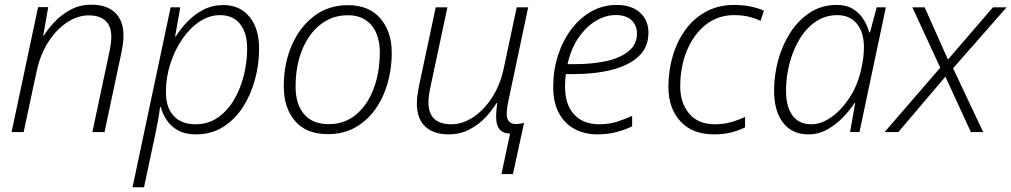

<svg xmlns="http://www.w3.org/2000/svg" viewBox="-20 -562 4303 817"><path d="M29.3 0 142.1 -531.7H185.1L163.6 -408.2H165Q182.6 -437 211.4 -468Q240.2 -499 279.8 -520.5Q319.3 -542 369.1 -542Q434.1 -542 469.7 -508.1Q505.4 -474.1 505.4 -410.6Q505.4 -392.6 502.7 -373Q500 -353.5 496.1 -335.4L424.8 0H373L445.8 -342.3Q453.6 -380.4 453.6 -404.3Q453.6 -451.2 428.7 -473.9Q403.8 -496.6 357.9 -496.6Q310.5 -496.6 265.4 -466.8Q220.2 -437 185.5 -383.3Q150.9 -329.6 135.7 -257.8L80.6 0Z M543.9 234.9 706.1 -530.8H747.1L725.1 -406.7H728Q748.5 -439.9 778.1 -470.5Q807.6 -501 845.7 -520.8Q883.8 -540.5 930.2 -540.5Q1000 -540.5 1041.3 -491Q1082.5 -441.4 1082.5 -354.5Q1082.5 -289.1 1065.2 -224.4Q1047.9 -159.7 1013.9 -106.7Q980 -53.7 929.7 -22Q879.4 9.8 813 9.8Q768.1 9.8 737.8 -7.1Q707.5 -23.9 689.7 -50.5Q671.9 -77.1 664.1 -106.4H661.1Q657.7 -79.1 651.9 -46.4Q646 -13.7 640.1 12.7L592.8 234.9ZM811.5 -33.2Q865.2 -33.2 906.2 -61.3Q947.3 -89.4 975.1 -136.2Q1002.9 -183.1 1017.3 -240.2Q1031.7 -297.4 1031.7 -355.5Q1031.7 -422.4 1001.7 -460Q971.7 -497.6 916 -497.6Q871.1 -497.6 829.8 -470.5Q788.6 -443.4 756.3 -396.7Q724.1 -350.1 705.1 -291.5Q686 -232.9 686 -170.4Q686 -103.5 719.5 -68.4Q752.9 -33.2 811.5 -33.2Z M1375.5 8.8Q1283.2 8.8 1235.4 -47.1Q1187.5 -103 1187.5 -194.3Q1187.5 -290.5 1221.4 -368.9Q1255.4 -447.3 1316.7 -493.7Q1377.9 -540 1460 -540Q1550.3 -540 1598.6 -483.6Q1647 -427.2 1647 -336.9Q1647 -269.5 1629.2 -207.5Q1611.3 -145.5 1576.7 -96.7Q1542 -47.9 1491.5 -19.5Q1440.9 8.8 1375.5 8.8ZM1379.9 -33.7Q1445.3 -33.7 1493.9 -73.5Q1542.5 -113.3 1569.3 -182.9Q1596.2 -252.4 1596.2 -341.3Q1596.2 -384.3 1581.8 -419.7Q1567.4 -455.1 1536.9 -476.1Q1506.3 -497.1 1459.5 -497.1Q1394.5 -497.1 1344.5 -458.3Q1294.4 -419.4 1266.1 -350.8Q1237.8 -282.2 1237.8 -192.9Q1237.8 -119.1 1273.7 -76.4Q1309.6 -33.7 1379.9 -33.7Z M2113.8 178.7 2150.4 6.8Q2118.2 4.9 2105 -12.7Q2091.8 -30.3 2091.3 -59.1Q2090.8 -87.9 2095.7 -123.5H2092.8Q2075.2 -93.8 2046.4 -63Q2017.6 -32.2 1978 -11.2Q1938.5 9.8 1888.7 9.8Q1824.7 9.8 1789.3 -23.7Q1753.9 -57.1 1753.9 -121.1Q1753.9 -138.7 1756.3 -157Q1758.8 -175.3 1762.7 -194.8L1834 -530.8H1883.8L1811 -189Q1803.2 -152.8 1803.2 -127Q1803.2 -33.2 1900.4 -33.2Q1947.8 -33.2 1993.4 -63.2Q2039.1 -93.3 2074 -147.2Q2108.9 -201.2 2124 -273.4L2178.7 -530.8H2227.5L2148.4 -156.7Q2142.1 -129.4 2139.2 -110.6Q2136.2 -91.8 2136.2 -76.2Q2136.2 -56.6 2145.8 -45.4Q2155.3 -34.2 2176.8 -34.2Q2190.9 -34.2 2210 -39.1L2162.6 178.7Z M2522 9.8Q2469.2 9.8 2426.8 -12.2Q2384.3 -34.2 2359.1 -79.1Q2334 -124 2334 -192.9Q2334 -262.2 2354 -325Q2374 -387.7 2410.2 -436.3Q2446.3 -484.9 2495.6 -512.9Q2544.9 -541 2604 -541Q2667 -541 2703.1 -508.5Q2739.3 -476.1 2739.3 -422.9Q2739.3 -362.3 2699 -323.5Q2658.7 -284.7 2585.9 -265.6Q2513.2 -246.6 2415 -246.6H2387.7Q2386.2 -236.8 2385.3 -222.4Q2384.3 -208 2384.3 -194.3Q2384.3 -116.7 2422.9 -75Q2461.4 -33.2 2530.8 -33.2Q2571.8 -33.2 2606 -44.2Q2640.1 -55.2 2669.9 -68.8V-24.4Q2642.1 -10.7 2604.5 -0.5Q2566.9 9.8 2522 9.8ZM2395 -289.1H2427.7Q2502.4 -289.1 2561.8 -302.5Q2621.1 -315.9 2655.8 -344.7Q2690.4 -373.5 2690.4 -419.4Q2690.4 -453.6 2667.5 -475.8Q2644.5 -498 2599.6 -498Q2557.1 -498 2515.9 -473.4Q2474.6 -448.7 2442.1 -402.1Q2409.7 -355.5 2395 -289.1Z M3018.6 9.8Q2926.8 9.8 2875.5 -45.4Q2824.2 -100.6 2824.2 -192.4Q2824.2 -262.2 2843 -325.2Q2861.8 -388.2 2897.7 -436.8Q2933.6 -485.4 2985.6 -513.2Q3037.6 -541 3104 -541Q3138.2 -541 3171.4 -534.7Q3204.6 -528.3 3230.5 -516.6L3216.3 -473.1Q3167 -497.6 3104 -497.6Q3034.2 -497.6 2982.7 -456.3Q2931.2 -415 2902.8 -346.2Q2874.5 -277.3 2874.5 -193.8Q2874.5 -124.5 2912.4 -78.9Q2950.2 -33.2 3022.5 -33.2Q3058.1 -33.2 3088.9 -41.7Q3119.6 -50.3 3150.4 -64.5V-20Q3125 -7.3 3092.3 1.2Q3059.6 9.8 3018.6 9.8Z M3419.4 9.8Q3350.6 9.8 3312.3 -39.8Q3273.9 -89.4 3273.9 -176.3Q3273.9 -242.7 3291.7 -307.4Q3309.6 -372.1 3344 -424.8Q3378.4 -477.5 3427.7 -509.3Q3477.1 -541 3540 -541Q3582.5 -541 3610.6 -523.2Q3638.7 -505.4 3655 -478.5Q3671.4 -451.7 3678.7 -424.3H3682.1L3710.4 -530.8H3749.5L3637.2 0H3597.2L3619.1 -124H3616.7Q3597.2 -94.2 3567.6 -63.2Q3538.1 -32.2 3500.5 -11.2Q3462.9 9.8 3419.4 9.8ZM3432.6 -33.2Q3474.6 -33.2 3517.8 -63.7Q3561 -94.2 3595.2 -146.7Q3629.4 -199.2 3644 -265.1Q3650.9 -294.9 3653.6 -317.9Q3656.2 -340.8 3656.2 -360.4Q3656.2 -424.8 3626 -461.2Q3595.7 -497.6 3543 -497.6Q3491.7 -497.6 3451.2 -470Q3410.6 -442.4 3382.6 -396Q3354.5 -349.6 3339.6 -292.2Q3324.7 -234.9 3324.7 -175.8Q3324.7 -108.4 3352.1 -70.8Q3379.4 -33.2 3432.6 -33.2Z M3744.1 0 3981 -273.9 3862.3 -530.8H3914.6L4013.7 -308.6L4205.1 -530.8H4263.2L4035.6 -271.5L4163.6 0H4111.3L4002.9 -235.8L3802.7 0Z"/></svg>

Font: Open Sans Light
Style: Italic
Weight: 300
Italic angle: -12°
Designer: Monotype Design Team
Foundry: Monotype Imaging Inc.
Version: Version 3.003; ttfautohint (v1.8.4)